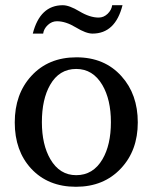

<svg xmlns="http://www.w3.org/2000/svg" viewBox="-20 -715 594 743"><path d="M454.1 -694.8Q426.3 -585 337.9 -585Q313 -585 273.7 -608.9Q234.4 -632.8 200.2 -632.8Q180.7 -632.8 165 -618.2Q149.4 -603.5 147 -585H106.9Q134.8 -694.8 223.1 -694.8Q248 -694.8 287.8 -670.9Q327.6 -647 361.8 -647Q381.3 -647 396.5 -661.6Q411.6 -676.3 414.1 -694.8ZM513.2 -241.2Q513.2 -132.8 448.2 -63.5Q381.8 7.8 273.9 7.8Q166 7.8 100.6 -62.5Q37.1 -131.3 37.1 -241.2Q37.1 -351.1 101.1 -420.9Q167 -493.2 275.9 -493.2Q384.8 -493.2 450.2 -419.9Q513.2 -350.1 513.2 -241.2ZM409.2 -242.2Q409.2 -329.6 376 -386.2Q339.4 -448.2 274.9 -448.2Q209 -448.2 173.8 -386.2Q142.1 -330.6 142.1 -242.2Q142.1 -155.3 174.8 -99.1Q210.9 -37.1 274.9 -37.1Q340.3 -37.1 376.5 -98.6Q409.2 -154.3 409.2 -242.2Z"/></svg>

Font: Ezra SIL SR
Style: Regular
Weight: 400
Designer: Development by SIL's NRSI team. OpenType tables by Ralph Hancock ( hancock@dircon.co.uk ).
Foundry: Development by SIL's NRSI team.
Version: Version 2.51; 2007